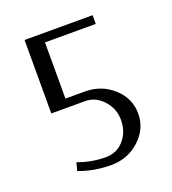

<svg xmlns="http://www.w3.org/2000/svg" viewBox="-101 -590 599 668"><g transform="rotate(-20 198.0 -256.0)"><path d="M64 -240.2V-512.2H315.9V-480H127.9V-272H199.2Q261.2 -272 304.7 -232.4Q348.1 -192.9 348.1 -136.2Q348.1 -80.6 304.4 -40.3Q260.7 0 199.2 0Q135.7 0 80.1 -21L87.9 -50.8Q138.7 -32.2 190.9 -32.2Q231.9 -32.2 258.1 -62.5Q284.2 -92.8 284.2 -136.2Q284.2 -178.2 255.9 -209.2Q227.5 -240.2 189.9 -240.2Z"/></g></svg>

Font: Gawaa
Style: Regular
Weight: 400
Designer: T. Christopher White
Version: Version 1.0